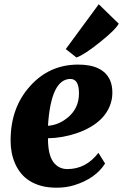

<svg xmlns="http://www.w3.org/2000/svg" viewBox="-20 -871 577 901"><path d="M296.4 -77.6Q383.3 -77.6 441.9 -153.8L473.1 -103.5Q427.7 -32.7 328.6 -2Q290.5 9.8 247.6 9.8Q204.6 9.8 173.6 1.2Q142.6 -7.3 118.7 -22.5Q94.7 -37.6 78.1 -58.3Q61.5 -79.1 50.8 -103.5Q29.8 -151.4 29.8 -210Q29.8 -211.4 29.8 -212.9Q29.8 -365.7 121.1 -466.8Q211.4 -567.9 346.7 -567.9Q463.9 -567.9 496.6 -494.1Q507.3 -469.2 507.3 -436Q507.3 -402.8 494.6 -372.1Q481.9 -341.3 458.5 -316.9Q435.1 -292.5 404.1 -274.7Q373 -256.8 338.9 -245.6Q271.5 -223.1 205.1 -222.2Q205.1 -146 229.5 -111.8Q253.9 -77.6 296.4 -77.6ZM310.5 -500.5Q219.2 -500.5 205.1 -280.8Q256.8 -284.2 300.8 -321.8Q350.6 -364.7 350.6 -432.6Q350.6 -500.5 310.5 -500.5ZM288.6 -640.6 443.4 -851.1 537.1 -759.8Q522.9 -732.4 453.1 -676.3Q377.9 -615.2 338.9 -601.1Z"/></svg>

Font: Merriweather
Style: Heavy Italic
Weight: 900
Italic angle: -7°
Designer: Eben Sorkin
Foundry: Eben Sorkin
Version: Version 1.001